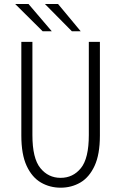

<svg xmlns="http://www.w3.org/2000/svg" viewBox="-20 -904 590 936"><path d="M275.5 11Q223 11 179.5 -14.2Q136 -39.5 110 -95.2Q84 -151 84 -243.5V-700H138V-245.5Q138 -132 176.8 -84.5Q215.5 -37 275.5 -37Q336 -37 374.5 -84.5Q413 -132 413 -245.5V-700H467V-243.5Q467 -151 441 -95.2Q415 -39.5 371.8 -14.2Q328.5 11 275.5 11ZM330.5 -751.5 199 -884.5H263L373.5 -751.5ZM188 -751.5 54 -884.5H119L232.5 -751.5Z"/></svg>

Font: Trispace SemiCondensed ExtraLight
Style: Regular
Weight: 200
Width: 4
Designer: Tyler Finck
Foundry: Etcetera Type Company
Version: Version 1.210; ttfautohint (v1.8.3)